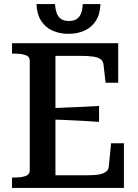

<svg xmlns="http://www.w3.org/2000/svg" viewBox="-20 -922 679 942"><path d="M588 -219V0H39V-51H50Q83 -51 104.5 -58Q126 -65 126 -87V-623Q126 -645 104.5 -652Q83 -659 50 -659H39V-710H560V-516H498L488 -604Q486 -622 473.5 -631.5Q461 -641 435.5 -644.5Q410 -648 371 -648H252V-62H392Q424 -62 446.5 -63.5Q469 -65 483.5 -70.5Q498 -76 505.5 -84.5Q513 -93 514 -107L525 -219ZM224 -391Q267 -393 307.5 -394.5Q348 -396 387.5 -398Q427 -400 466 -402V-324Q427 -327 387.5 -329Q348 -331 307.5 -333Q267 -335 224 -336ZM316 -756Q273 -756 238 -771.5Q203 -787 182 -819.5Q161 -852 159 -902H250Q252 -872 260 -853.5Q268 -835 282.5 -827Q297 -819 319 -819Q340 -819 354 -827Q368 -835 376.5 -853.5Q385 -872 386 -902H473Q471 -852 450 -819.5Q429 -787 394 -771.5Q359 -756 316 -756Z"/></svg>

Font: Roboto Serif 36pt Medium
Style: Regular
Weight: 500
Designer: Greg Gazdowicz
Foundry: Commercial Type
Version: Version 1.008